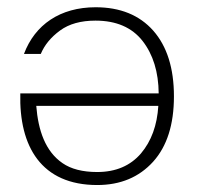

<svg xmlns="http://www.w3.org/2000/svg" viewBox="-20 -515 560 540"><path d="M37.1 -252.4C33.2 -102.5 96.7 5.4 253.4 5.4C318.8 5.4 371.1 -16.6 410.6 -60.1C449.7 -103.5 469.2 -164.6 469.2 -244.1C469.2 -323.2 449.7 -384.8 411.1 -428.7C372.1 -472.7 317.9 -494.6 249 -494.6C148.9 -494.6 78.1 -445.3 47.4 -363.3H94.7C105 -388.2 123 -410.2 148.9 -429.2C174.3 -447.8 207.5 -457 248.5 -457C306.6 -457 351.1 -438 380.9 -399.9C410.6 -361.8 425.8 -312.5 426.3 -252.4ZM425.3 -217.3C421.9 -162.6 405.8 -118.2 376.5 -83.5C346.7 -48.8 305.7 -31.2 253.4 -31.2C212.4 -31.2 179.7 -39.6 155.8 -56.2C107.4 -89.4 87.4 -148.4 82 -217.3Z"/></svg>

Font: Estedad ExtraLight
Style: Regular
Weight: 200
Designer: Amin Abedi
Version: Version 7.3